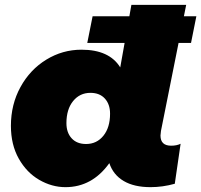

<svg xmlns="http://www.w3.org/2000/svg" viewBox="-20 -762 830 792"><path d="M362 -695H790L768 -585H340ZM642 -203Q642 -161 686 -161Q709 -161 725 -169L701 -4Q651 10 601 10Q533 10 490 -15.5Q447 -41 431 -89Q360 10 250 10Q194 10 142 -20Q90 -50 57.5 -107.5Q25 -165 25 -243Q25 -331 64.5 -403Q104 -475 171 -516Q238 -557 316 -557Q431 -557 476 -484L522 -742H748L644 -222Q642 -208 642 -203ZM434 -293Q434 -332 412.5 -355.5Q391 -379 353 -379Q309 -379 281.5 -345Q254 -311 254 -254Q254 -215 275.5 -191.5Q297 -168 335 -168Q379 -168 406.5 -202Q434 -236 434 -293Z"/></svg>

Font: Montserrat Alternates Black
Style: Italic
Weight: 900
Italic angle: -11.3°
Designer: Julieta Ulanovsky
Foundry: Julieta Ulanovsky
Version: Version 7.200